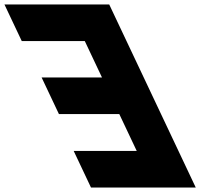

<svg xmlns="http://www.w3.org/2000/svg" viewBox="-336 -845 976 865"><path d="M-316 -825H156L546 0H74L-4 -165H280L201.5 -331H-70.5L-148.5 -496H123.5L46 -660H-238Z"/></svg>

Font: Hussar
Style: BdOpOblFive
Weight: 700
Foundry: Cannot Into Space Fonts
Version: Version 2.00